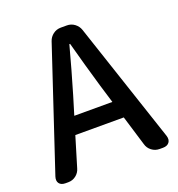

<svg xmlns="http://www.w3.org/2000/svg" viewBox="-133 -847 888 957"><g transform="rotate(-20 311.0 -368.5)"><path d="M52 0Q29 0 19 -13.5Q9 -27 16 -49L229 -689Q236 -710 254 -723.5Q272 -737 295 -737H327Q350 -737 368 -723.5Q386 -710 393 -689L606 -50Q613 -28 602.5 -14Q592 0 569 0H551Q528 0 509.5 -14Q491 -28 485 -51L437 -209H180L132 -50Q126 -28 108 -14Q90 0 67 0ZM208 -301H410L380 -400Q362 -460 345 -521.5Q328 -583 311 -645H307Q290 -582 273 -521Q256 -460 238 -400Z"/></g></svg>

Font: Chiron GoRound TC M
Style: Regular
Weight: 500
Designer: Ryoko NISHIZUKA 西塚涼子 (kana, bopomofo & ideographs); Paul D. Hunt (Latin, Greek & Cyrillic); Sandoll Communications 산돌커뮤니
Foundry: Adobe
Version: Version 1.000;hotconv 1.1.1;makeotfexe 2.6.0